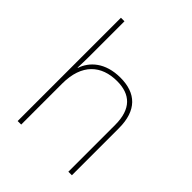

<svg xmlns="http://www.w3.org/2000/svg" viewBox="-213 -880 999 999"><g transform="rotate(45 286.5 -380.0)"><path d="M116 -496V-760H90V0H116V-302C116 -446 194 -513 309 -513C406 -513 463 -462 463 -345V0H489V-346C489 -477 423 -538 309 -538C197 -538 137 -480 116 -417H114C115 -446 116 -466 116 -496Z"/></g></svg>

Font: Noto Sans Thai Looped Thin
Style: Regular
Weight: 100
Designer: Sasikarn Vongin, Ben Mitchell
Foundry: The Fontpad Ltd
Version: Version 1.001